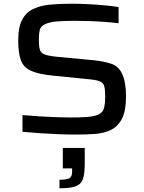

<svg xmlns="http://www.w3.org/2000/svg" viewBox="-20 -716 775 1033"><path d="M389 8Q345 8 294 6Q243 4 192.5 0.5Q142 -3 101 -7V-97Q144 -93 191.5 -90Q239 -87 283 -85.5Q327 -84 358 -84Q418 -84 453 -87Q488 -90 510 -100Q535 -112 540.5 -137.5Q546 -163 546 -194Q546 -231 541.5 -250Q537 -269 520 -277Q503 -285 465 -289L265 -309Q185 -317 145 -336Q105 -355 91.5 -394Q78 -433 78 -499Q78 -569 98.5 -608.5Q119 -648 157.5 -667Q196 -686 248 -691Q300 -696 364 -696Q409 -696 456.5 -693.5Q504 -691 546.5 -687Q589 -683 618 -678V-591Q587 -595 546.5 -598Q506 -601 462.5 -602.5Q419 -604 381 -604Q320 -604 283.5 -600.5Q247 -597 225 -587Q199 -576 194 -555Q189 -534 189 -504Q189 -469 194 -450.5Q199 -432 218 -424Q237 -416 281 -411L484 -392Q539 -386 578.5 -373Q618 -360 637 -319Q658 -274 658 -197Q658 -120 636.5 -78Q615 -36 577.5 -17.5Q540 1 491.5 4.5Q443 8 389 8ZM300 297V251Q341 251 354.5 242.5Q368 234 368 207V190H318V80H436V162Q436 217 426.5 246Q417 275 388 286Q359 297 300 297Z"/></svg>

Font: Saira Expanded Medium
Style: Regular
Weight: 500
Width: 7
Designer: Hector Gatti with collaboration of the Omnibus-Type team
Foundry: Omnibus-Type
Version: Version 1.100; ttfautohint (v1.8.3)